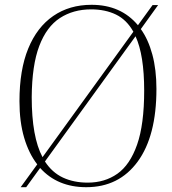

<svg xmlns="http://www.w3.org/2000/svg" viewBox="-20 -765 715 799"><path d="M66 14 135 -81Q100 -126 80.5 -192Q61 -258 61 -344Q61 -474 97.5 -563Q134 -652 201.5 -698.5Q269 -745 361 -745Q483 -745 554 -660L615 -744H638L566 -644Q597 -601 614 -538Q631 -475 631 -395Q631 -199 553 -92.5Q475 14 339 14Q219 14 147 -66L89 14ZM157 -111 535 -633Q507 -683 462.5 -704.5Q418 -726 359 -726Q285 -726 229.5 -690Q174 -654 143.5 -574Q113 -494 112 -361Q112 -195 157 -111ZM345 -5Q416 -5 468.5 -42Q521 -79 550.5 -163Q580 -247 580 -388Q580 -536 544 -614L167 -93Q197 -47 242 -26Q287 -5 345 -5Z"/></svg>

Font: Display Extralight
Style: Italic
Weight: 200
Italic angle: -2°
Designer: Latin by Veronika Burian and Jose Scaglione. Greek by Irene Vlachou. Cyrillic by Vera Evstafieva
Foundry: TypeTogether
Version: Version 3.002